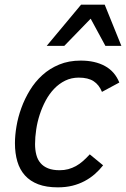

<svg xmlns="http://www.w3.org/2000/svg" viewBox="-20 -786 539 821"><path d="M420.9 -79.1Q404.8 -58.6 385.3 -41.5Q365.7 -24.4 341.8 -11.7Q317.9 1 289.6 8.1Q261.2 15.1 227.1 15.1Q178.2 15.1 143.6 2Q108.9 -11.2 86.7 -35.9Q64.5 -60.5 54.2 -95.5Q43.9 -130.4 43.9 -173.8Q43.9 -207 50.5 -246.1Q57.1 -285.2 71.3 -324.2Q85.4 -363.3 107.7 -399.9Q129.9 -436.5 161.1 -464.8Q192.4 -493.2 233.2 -510Q273.9 -526.9 325.2 -526.9Q386.2 -526.9 428.7 -503.7Q471.2 -480.5 490.2 -433.1L416 -393.1Q403.8 -423.3 380.4 -438.7Q356.9 -454.1 316.9 -454.1Q285.2 -454.1 258.8 -441.2Q232.4 -428.2 211.7 -406.5Q190.9 -384.8 175.5 -356.2Q160.2 -327.6 149.9 -296.1Q139.6 -264.6 134.8 -231.9Q129.9 -199.2 129.9 -169.9Q129.9 -145 135.3 -124.3Q140.6 -103.5 153.1 -88.9Q165.5 -74.2 185.5 -66.2Q205.6 -58.1 234.9 -58.1Q254.9 -58.1 272 -62.7Q289.1 -67.4 304.7 -75.9Q320.3 -84.5 334.7 -97.2Q349.1 -109.9 363.8 -126ZM430.7 -589.8 367.7 -706.1 254.9 -589.8H179.7L326.7 -766.1H427.7L499 -589.8Z"/></svg>

Font: Clear Sans
Style: Italic
Weight: 400
Italic angle: -12°
Foundry: Intel Corporation
Version: Version 1.00